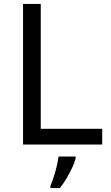

<svg xmlns="http://www.w3.org/2000/svg" viewBox="-20 -734 564 975"><path d="M97 0V-714H187V-80H499V0ZM364 70Q360 88 347.5 115.5Q335 143 318.5 171Q302 199 284 221H236V209Q244 192 252.5 165.5Q261 139 268 110.5Q275 82 277 61H364Z"/></svg>

Font: Noto Sans Old Persian
Style: Regular
Weight: 400
Designer: Monotype Design Team
Foundry: Monotype Imaging Inc.
Version: Version 2.001; ttfautohint (v1.8.4.7-5d5b)